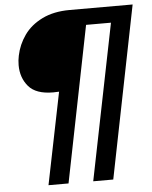

<svg xmlns="http://www.w3.org/2000/svg" viewBox="-58 -790 748 945"><g transform="rotate(-5 316.5 -317.0)"><path d="M463 108H364L519 -662H396L242 108H143L235 -346Q225 -345 206 -345Q121 -345 84.5 -388Q48 -431 48 -493Q48 -517 53 -540Q64 -594 96.5 -640Q129 -686 186 -714Q243 -742 322 -742H633Z"/></g></svg>

Font: TypoPRO Montserrat Alternates
Style: Italic
Weight: 500
Italic angle: -11.3°
Designer: Julieta Ulanovsky
Foundry: Julieta Ulanovsky
Version: Version 6.001